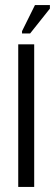

<svg xmlns="http://www.w3.org/2000/svg" viewBox="-20 -738 217 758"><path d="M52 0V-563H115V0ZM99 -606H67V-615L118 -718H177V-704Z"/></svg>

Font: Darker Grotesque Light Medium
Style: Regular
Weight: 500
Version: Version 1.000;gftools[0.9.28]